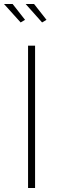

<svg xmlns="http://www.w3.org/2000/svg" viewBox="-44 -938 291 958"><path d="M96 0V-710H131V0ZM84 -918H126L188 -839L166 -826ZM-24 -918H19L81 -839L59 -826Z"/></svg>

Font: Raleway ExtraLight
Style: Regular
Weight: 200
Designer: Matt McInerney, Pablo Impallari, Rodrigo Fuenzalida
Foundry: Matt McInerney, Pablo Impallari, Rodrigo Fuenzalida
Version: Version 4.026